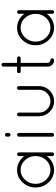

<svg xmlns="http://www.w3.org/2000/svg" viewBox="883 -1619 736 2542"><g transform="rotate(-90 1251.0 -348.0)"><path d="M504 -466V-24Q504 -14 497 -7Q490 0 480 0Q470 0 463 -7Q456 -14 456 -24V-97Q424 -52 375.5 -26Q327 0 272 0Q176 0 108 -72Q40 -144 40 -245Q40 -346 108 -418Q176 -490 272 -490Q327 -490 375.5 -464Q424 -438 456 -394V-466Q456 -476 463 -483Q470 -490 480 -490Q490 -490 497 -483Q504 -476 504 -466ZM272 -48Q348 -48 402 -105.5Q456 -163 456 -245Q456 -327 402 -385Q348 -443 272 -443Q197 -443 142.5 -385Q88 -327 88 -245Q88 -163 142.5 -105.5Q197 -48 272 -48Z M713 -24V-466Q713 -476 720 -483Q727 -490 737 -490Q748 -490 755 -483Q762 -476 762 -466V-24Q762 -14 754.5 -7Q747 0 737 0Q727 0 720 -7Q713 -14 713 -24ZM713 -603V-626Q713 -636 720 -643Q727 -650 737 -650Q747 -650 754.5 -643Q762 -636 762 -626V-603Q762 -592 754.5 -584.5Q747 -577 737 -577Q727 -577 720 -584.5Q713 -592 713 -603Z M983 -200V-467Q983 -477 990 -484Q997 -491 1007 -491Q1017 -491 1024 -484Q1031 -477 1031 -467V-200Q1031 -137 1075 -93Q1119 -49 1181 -48Q1244 -49 1288.5 -93Q1333 -137 1333 -200V-467Q1333 -477 1340.5 -484Q1348 -491 1357 -491Q1368 -491 1375 -484Q1382 -477 1382 -467V-200Q1382 -117 1323.5 -58.5Q1265 0 1181 0Q1099 0 1041 -58.5Q983 -117 983 -200Z M1753 -490Q1762 -490 1769.5 -482.5Q1777 -475 1777 -466Q1777 -457 1769.5 -449.5Q1762 -442 1753 -442H1690V-85Q1690 -69 1702.5 -59Q1715 -49 1726 -49Q1735 -49 1743 -41Q1751 -33 1751 -24Q1751 -15 1743 -7.5Q1735 0 1726 0Q1689 0 1664.5 -24Q1640 -48 1640 -85V-442H1579Q1568 -442 1562.5 -446Q1557 -450 1556 -454Q1555 -458 1555 -466Q1555 -474 1556 -478Q1557 -482 1562.5 -486Q1568 -490 1579 -490H1640V-672Q1640 -681 1647.5 -688.5Q1655 -696 1664 -696Q1674 -696 1682 -688.5Q1690 -681 1690 -672V-490Z M2387 -466V-24Q2387 -14 2380 -7Q2373 0 2363 0Q2353 0 2346 -7Q2339 -14 2339 -24V-97Q2307 -52 2258.5 -26Q2210 0 2155 0Q2059 0 1991 -72Q1923 -144 1923 -245Q1923 -346 1991 -418Q2059 -490 2155 -490Q2210 -490 2258.5 -464Q2307 -438 2339 -394V-466Q2339 -476 2346 -483Q2353 -490 2363 -490Q2373 -490 2380 -483Q2387 -476 2387 -466ZM2155 -48Q2231 -48 2285 -105.5Q2339 -163 2339 -245Q2339 -327 2285 -385Q2231 -443 2155 -443Q2080 -443 2025.5 -385Q1971 -327 1971 -245Q1971 -163 2025.5 -105.5Q2080 -48 2155 -48Z"/></g></svg>

Font: Quicksand
Style: Regular
Weight: 400
Designer: Andrew Paglinawan
Foundry: Andrew Paglinawan
Version: 1.002